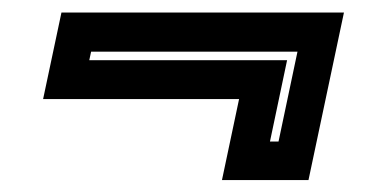

<svg xmlns="http://www.w3.org/2000/svg" viewBox="-20 -462 604 314"><path d="M542.5 -441.5 484.5 -167.5H343L371 -300H50.5L80.5 -441.5ZM466.5 -377.5H129L126 -363.5H449.5L421.5 -230.5H435.5Z"/></svg>

Font: Tourney Condensed Regular
Style: Bold Italic
Weight: 700
Width: 3
Italic angle: -12°
Designer: Tyler Finck
Foundry: Etcetera Type Co
Version: Version 1.010; ttfautohint (v1.8.3)